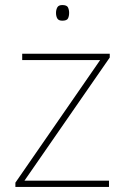

<svg xmlns="http://www.w3.org/2000/svg" viewBox="-20 -741 496 761"><path d="M412 0H41V-17L377 -503H68V-528H415V-513L77 -25H412ZM227 -721Q245 -721 249.5 -711.5Q254 -702 254 -690Q254 -677 249.5 -668Q245 -659 227 -659Q212 -659 207 -668Q202 -677 202 -690Q202 -702 207 -711.5Q212 -721 227 -721Z"/></svg>

Font: Noto Sans Oriya Thin
Style: Regular
Weight: 100
Designer: Amélie Bonet and Sol Matas
Foundry: Google LLC
Version: Version 2.006; ttfautohint (v1.8.4.7-5d5b)